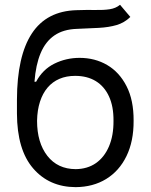

<svg xmlns="http://www.w3.org/2000/svg" viewBox="-20 -770 629 802"><path d="M481.4 -750 524.4 -699.2Q499.5 -674.8 466.8 -665.3Q434.1 -655.8 392.8 -653.6Q351.6 -651.4 300.8 -649.4Q244.1 -647.5 207 -621.8Q169.9 -596.2 149.7 -547.9Q129.4 -499.5 124 -428.7H130.9Q158.2 -480 207.3 -504.2Q256.3 -528.3 312.5 -528.3Q376.5 -528.3 427.5 -498.5Q478.5 -468.8 508.5 -410.2Q538.6 -351.6 538.1 -265.6Q538.6 -180.2 508.3 -117.9Q478 -55.7 423.3 -22.2Q368.7 11.2 295.9 11.7Q185.5 11.2 118.4 -66.7Q51.3 -144.5 50.8 -295.9V-353.5Q51.3 -536.1 113 -630.1Q174.8 -724.1 299.8 -727.5Q343.8 -729 378.2 -728.3Q412.6 -727.5 438.2 -731.4Q463.9 -735.4 481.4 -750ZM295.9 -63.5Q345.2 -64 380.6 -88.6Q416 -113.3 435.3 -158.7Q454.6 -204.1 454.1 -265.6Q454.6 -325.2 435.3 -367.2Q416 -409.2 380.1 -431.2Q344.2 -453.1 293.9 -453.1Q257.3 -453.1 228.3 -440.7Q199.2 -428.2 178.7 -404.1Q158.2 -379.9 147 -345.2Q135.7 -310.5 134.8 -265.6Q134.8 -174.3 177.7 -119.1Q220.7 -64 295.9 -63.5Z"/></svg>

Font: GitLab Sans
Style: Regular
Weight: 400
Designer: Rasmus Andersson
Foundry: Modifications by GitLab B.V., manufactured by rsms
Version: Version 4.000;git-c8fb6b7